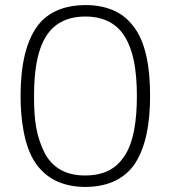

<svg xmlns="http://www.w3.org/2000/svg" viewBox="-20 -728 673 756"><path d="M316 8C399 8 464 -20 506 -76C555 -145 571 -245 571 -350C571 -457 556 -566 500 -631C459 -683 395 -708 316 -708C243 -708 181 -686 139 -640C80 -573 61 -464 61 -350C61 -258 75 -153 118 -89C160 -25 227 8 316 8ZM316 -37C241 -37 191 -65 158 -121C123 -191 114 -249 114 -350C114 -453 128 -560 187 -617C219 -648 263 -663 316 -663C378 -663 425 -643 458 -603C505 -544 519 -451 519 -350C519 -261 508 -164 466 -108C434 -61 384 -37 316 -37Z"/></svg>

Font: Arthouse Owned Light
Style: Regular
Weight: 300
Designer: Jeremy Tribby
Foundry: Tribby Type
Version: Version 1.000;PS 001.000;hotconv 1.0.88;makeotf.lib2.5.64775